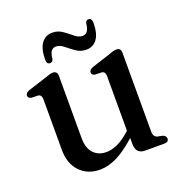

<svg xmlns="http://www.w3.org/2000/svg" viewBox="-118 -728 794 842"><g transform="rotate(-20 279.0 -307.0)"><path d="M80 -128.5V-364.5Q80 -384.5 64.5 -387.5L32 -388.5Q17.5 -392 17.5 -403.5Q17.5 -416 36 -423L121.5 -450.5Q147 -460 157.5 -460Q179 -460 179 -437V-147.5Q179 -100 201.5 -76Q224 -52 261.5 -52Q286 -52 313.5 -64.5Q341 -77 371 -104L377 -109.5V-364.5Q377 -384.5 361.5 -387.5L329 -388.5Q314.5 -392 314.5 -403.5Q314.5 -416 333 -423L418 -450.5Q431 -455.5 439.2 -457.8Q447.5 -460 454.5 -460Q475.5 -460 475.5 -437V-69Q475.5 -44.5 494.5 -39.5L517 -35Q532.5 -29 532.5 -16.5Q532.5 0 511.5 0H423Q379.5 0 379.5 -46.5V-74.5Q329 -29 288 -9Q247 11 209 11Q152 11 116 -26Q80 -63 80 -128.5ZM332 -504Q305.5 -504 284.8 -518.8Q264 -533.5 246 -548.2Q228 -563 210 -563Q181.5 -563 177.5 -517Q174.5 -503 162 -503Q146.5 -503 146.5 -524Q146.5 -574.5 165 -600Q183.5 -625.5 215.5 -625.5Q242 -625.5 262.8 -610.8Q283.5 -596 301.2 -581.2Q319 -566.5 337.5 -566.5Q366 -566.5 370 -612Q373 -626.5 385.5 -626.5Q401 -626.5 401 -605Q401 -554.5 382.5 -529.2Q364 -504 332 -504Z"/></g></svg>

Font: Fraunces 72pt Soft
Style: Regular
Weight: 400
Version: Version 1.000;[b76b70a41]